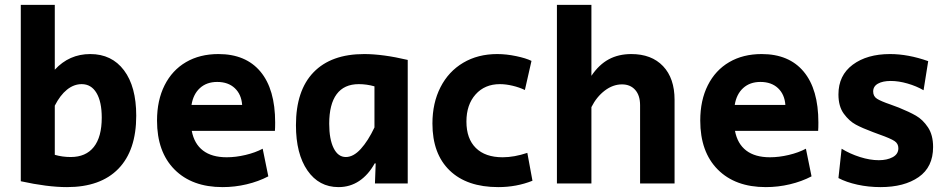

<svg xmlns="http://www.w3.org/2000/svg" viewBox="-20 -750 3875 785"><path d="M65 -9V-730H204V-465Q263 -529 349 -529Q437 -529 487 -462.5Q537 -396 537 -277Q537 -135 464 -60Q391 15 254 15Q174 15 65 -9ZM396 -269Q396 -334 374.5 -370Q353 -406 314 -406Q282 -406 254 -383.5Q226 -361 204 -318V-117Q235 -108 269 -108Q331 -108 363.5 -149Q396 -190 396 -269Z M622 -257Q622 -340 653 -401.5Q684 -463 740.5 -496Q797 -529 873 -529Q985 -529 1045 -457Q1105 -385 1105 -249Q1105 -226 1104 -215H764Q774 -162 810 -134.5Q846 -107 907 -107Q944 -107 984 -116.5Q1024 -126 1054 -142L1077 -29Q1037 -8 988.5 3.5Q940 15 890 15Q765 15 693.5 -57Q622 -129 622 -257ZM970 -321Q967 -364 940 -389.5Q913 -415 868 -415Q825 -415 797.5 -390Q770 -365 763 -321Z M1190 -238Q1190 -380 1262 -454.5Q1334 -529 1469 -529Q1545 -529 1647 -505V0H1513L1516 -82H1512Q1486 -35 1448.5 -10Q1411 15 1364 15Q1284 15 1237 -53Q1190 -121 1190 -238ZM1511 -229V-397Q1479 -406 1447 -406Q1387 -406 1356.5 -365Q1326 -324 1326 -244Q1326 -181 1344 -144.5Q1362 -108 1394 -108Q1425 -108 1455 -141Q1485 -174 1511 -229Z M1748 -245Q1748 -329 1781 -393.5Q1814 -458 1874 -493.5Q1934 -529 2013 -529Q2050 -529 2090.5 -520.5Q2131 -512 2153 -501L2126 -382Q2103 -393 2075.5 -399.5Q2048 -406 2024 -406Q1962 -406 1924.5 -364Q1887 -322 1887 -253Q1887 -183 1925.5 -145Q1964 -107 2035 -107Q2082 -107 2136 -125L2157 -11Q2092 15 2017 15Q1889 15 1818.5 -53Q1748 -121 1748 -245Z M2257 -730H2398V-440Q2429 -486 2469 -507.5Q2509 -529 2561 -529Q2644 -529 2691 -479.5Q2738 -430 2738 -342V0H2597V-320Q2597 -360 2577 -382.5Q2557 -405 2523 -405Q2486 -405 2452.5 -379.5Q2419 -354 2398 -312V0H2257Z M2843 -257Q2843 -340 2874 -401.5Q2905 -463 2961.5 -496Q3018 -529 3094 -529Q3206 -529 3266 -457Q3326 -385 3326 -249Q3326 -226 3325 -215H2985Q2995 -162 3031 -134.5Q3067 -107 3128 -107Q3165 -107 3205 -116.5Q3245 -126 3275 -142L3298 -29Q3258 -8 3209.5 3.5Q3161 15 3111 15Q2986 15 2914.5 -57Q2843 -129 2843 -257ZM3191 -321Q3188 -364 3161 -389.5Q3134 -415 3089 -415Q3046 -415 3018.5 -390Q2991 -365 2984 -321Z M3408 -22 3421 -142Q3455 -121 3496 -108Q3537 -95 3573 -95Q3607 -95 3630 -107.5Q3653 -120 3653 -144Q3653 -163 3637 -173.5Q3621 -184 3576 -200L3549 -210Q3506 -226 3479 -240.5Q3452 -255 3430 -285Q3408 -315 3408 -364Q3408 -442 3466.5 -485.5Q3525 -529 3619 -529Q3693 -529 3775 -500L3756 -381Q3727 -398 3690.5 -408.5Q3654 -419 3622 -419Q3589 -419 3569.5 -408Q3550 -397 3550 -376Q3550 -356 3566 -346Q3582 -336 3620 -323Q3650 -312 3655 -310Q3697 -293 3725 -277Q3753 -261 3774 -229.5Q3795 -198 3795 -149Q3795 -67 3736 -26Q3677 15 3580 15Q3531 15 3485.5 5Q3440 -5 3408 -22Z"/></svg>

Font: Secular One
Style: Regular
Weight: 400
Designer: Michal Sahar
Foundry: Hagilda
Version: Version 1.000